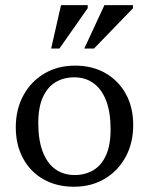

<svg xmlns="http://www.w3.org/2000/svg" viewBox="-20 -700 566 730"><path d="M263.5 -34.5Q304 -34.5 335 -53Q366 -71.5 383.2 -110Q400.5 -148.5 400.5 -208Q400.5 -273 383.8 -316.8Q367 -360.5 336.2 -383.2Q305.5 -406 262.5 -406Q222 -406 191.2 -387.5Q160.5 -369 143 -330.5Q125.5 -292 125.5 -232Q125.5 -168 142.2 -123.8Q159 -79.5 190 -57Q221 -34.5 263.5 -34.5ZM261 10Q195 10 145 -18.5Q95 -47 67.5 -98.2Q40 -149.5 40 -216Q40 -284.5 69 -337.5Q98 -390.5 148.8 -420.5Q199.5 -450.5 265 -450.5Q331.5 -450.5 381.2 -421.8Q431 -393 458.8 -342.2Q486.5 -291.5 486.5 -224.5Q486.5 -156 457.5 -103Q428.5 -50 377.8 -20Q327 10 261 10ZM300.5 -515.5 377 -680.5H485.5V-668.5L337.5 -515.5ZM174.5 -515.5 212 -680.5H313.5V-669L206 -515.5Z"/></svg>

Font: Newsreader 16pt 16pt
Style: Regular
Weight: 400
Version: Version 1.003